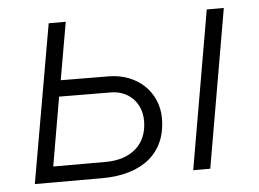

<svg xmlns="http://www.w3.org/2000/svg" viewBox="-43 -574 847 628"><g transform="rotate(-5 380.5 -260.0)"><path d="M47 0H268C401 0 480 -65 480 -178C480 -264 413 -330 317 -330L161 -331L194 -520H138ZM567 0H623L713 -520H657ZM112 -52 151 -278 320 -277C379 -277 421 -235 421 -175C421 -97 367 -52 285 -52Z"/></g></svg>

Font: Fixel Display Light
Style: Italic
Weight: 300
Italic angle: -10°
Designer: AlfaBravo + MacPaw
Foundry: Kyrylo Tkachov, Marchela Mozhyna, Serhii Makarenko, Maria Weinstein, Zakhar Kryvoshyya
Version: Version 1.210;Glyphs 3.2 (3217)